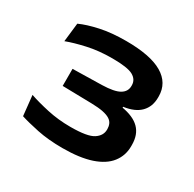

<svg xmlns="http://www.w3.org/2000/svg" viewBox="-91 -811 552 546"><g transform="rotate(30 185.0 -538.0)"><path d="M173.5 -360.5Q127 -360.5 90 -368.2Q53 -376 31.5 -383L24.5 -449Q50.5 -440 86.8 -432Q123 -424 163 -424Q219 -424 238.2 -436.8Q257.5 -449.5 257.5 -469.5V-471.5Q257.5 -480 254.2 -487.5Q251 -495 242.8 -500.2Q234.5 -505.5 219.8 -508.5Q205 -511.5 181.5 -512L86 -514V-570L181.5 -572Q221.5 -573 238.5 -583Q255.5 -593 255.5 -611.5V-613.5Q255.5 -632.5 237.5 -642.5Q219.5 -652.5 169.5 -652.5Q125 -652.5 88.2 -644.2Q51.5 -636 26.5 -626.5L33.5 -688Q57.5 -699 94.2 -707Q131 -715 178.5 -715Q258.5 -715 298 -691.8Q337.5 -668.5 337.5 -624.5V-621Q337.5 -591 319.2 -572.2Q301 -553.5 264.5 -548.5V-540L262 -546Q302 -539.5 321.2 -520.2Q340.5 -501 340.5 -467V-462.5Q340.5 -432 322.5 -408.8Q304.5 -385.5 267.5 -373Q230.5 -360.5 173.5 -360.5Z"/></g></svg>

Font: Anek Gurmukhi Medium SemiExpanded
Style: Regular
Weight: 500
Width: 6
Version: Version 1.003